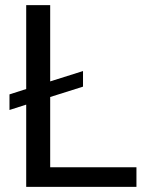

<svg xmlns="http://www.w3.org/2000/svg" viewBox="-20 -731 579 751"><path d="M513.7 -76.7V0H82.5V-321.8L17.1 -300.8V-361.8L82.5 -382.8V-710.9H176.3V-412.6L304.7 -453.1V-392.1L176.3 -351.6V-76.7Z"/></svg>

Font: Vazirmatn RD UI FD
Style: Regular
Weight: 400
Designer: Saber Rastikerdar
Foundry: Saber Rastikerdar
Version: Version 33.003